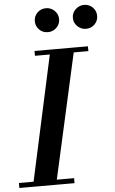

<svg xmlns="http://www.w3.org/2000/svg" viewBox="-70 -1028 643 1071"><g transform="rotate(-5 252.0 -493.0)"><path d="M70 0 234 -754H368L200 0ZM-6 0V-28H303V0ZM145 -727V-754H444V-727ZM442 -852Q415 -852 394.5 -871.5Q374 -891 374 -919Q374 -947 394.5 -966.5Q415 -986 442 -986Q471 -986 490.5 -966.5Q510 -947 510 -919Q510 -891 490.5 -871.5Q471 -852 442 -852ZM229 -852Q200 -852 180.5 -871.5Q161 -891 161 -919Q161 -947 180.5 -966.5Q200 -986 229 -986Q257 -986 277 -966.5Q297 -947 297 -919Q297 -891 277 -871.5Q257 -852 229 -852Z"/></g></svg>

Font: Libre Bodoni Medium
Style: Italic
Weight: 500
Italic angle: -13°
Designer: Pablo Impallari, Rodrigo Fuenzalida
Foundry: Impallari Type
Version: Version 2.005;gftools[0.9.23]